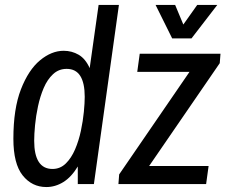

<svg xmlns="http://www.w3.org/2000/svg" viewBox="-20 -743 910 775"><path d="M167 12Q109 12 71.5 -35Q34 -82 34 -183Q34 -304 64.5 -382.5Q95 -461 141.5 -499.5Q188 -538 237 -538Q270 -538 297.5 -522Q325 -506 342 -468L378 -723H460L359 0H294V-71Q268 -28 235.5 -8Q203 12 167 12ZM192 -61Q223 -61 245.5 -83Q268 -105 283 -140Q298 -175 306.5 -215Q315 -255 318.5 -291.5Q322 -328 322 -352Q322 -408 304 -436.5Q286 -465 249 -465Q217 -465 194 -443.5Q171 -422 156.5 -388Q142 -354 133.5 -314.5Q125 -275 121.5 -238Q118 -201 118 -175Q118 -118 136.5 -89.5Q155 -61 192 -61ZM458 0 461 -39 745 -453H534L544 -526H870L867 -488L582 -73H822L812 0ZM675 -588 608 -723H687L720 -644L776 -723H857L753 -588Z"/></svg>

Font: Archivo Narrow
Style: Italic
Weight: 400
Italic angle: -8°
Designer: Hector Gatti
Foundry: Omnibus-Type
Version: Version 3.002